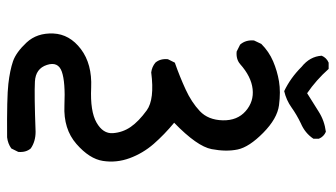

<svg xmlns="http://www.w3.org/2000/svg" viewBox="-222 -595 944 540"><g transform="rotate(90 250.0 -325.0)"><path d="M366.2 127Q253.9 127.9 215.8 123.5Q177.7 119.1 152.3 110.4Q127 101.6 99.6 72.3Q72.3 43 74.2 -2.9Q76.2 -48.8 118.2 -80.6Q160.2 -112.3 226.6 -109.4Q293 -106.4 324.7 -124.5Q356.4 -142.6 354.5 -170.4Q352.5 -198.2 336.9 -220.7Q321.3 -243.2 290.5 -265.6Q259.8 -288.1 183.6 -278.3Q168 -280.3 156.2 -290Q144.5 -303.7 146.5 -325.2L156.2 -344.7Q195.3 -358.4 231.4 -375Q267.6 -391.6 292.5 -415Q317.4 -438.5 318.4 -479.5Q319.3 -520.5 292.5 -543.9Q265.6 -567.4 230.5 -563.5Q195.3 -559.6 160.2 -528.3Q146.5 -516.6 125 -518.6L105.5 -528.3Q91.8 -543.9 93.8 -567.4L103.5 -587.9Q125 -609.4 152.3 -621.1Q179.7 -632.8 209 -637.7Q238.3 -642.6 275.9 -637.7Q313.5 -632.8 353.5 -593.3Q393.6 -553.7 400.4 -521.5Q407.2 -489.3 399.4 -448.2Q391.6 -407.2 325.2 -342.8Q358.4 -315.4 384.8 -285.2Q411.1 -254.9 424.8 -217.8Q438.5 -180.7 432.6 -142.6Q426.8 -104.5 384.8 -67.9Q342.8 -31.2 276.9 -34.2Q210.9 -37.1 181.6 -26.9Q152.3 -16.6 162.6 15.1Q172.9 46.9 209.5 48.8Q246.1 50.8 350.6 46.9Q377.9 46.9 397.5 60.5Q409.2 74.2 407.2 95.7L397.5 115.2Q383.8 125 366.2 127ZM236.3 -652.3Q199.2 -669.9 168 -701.2Q138.7 -724.6 136.7 -757.8Q142.6 -771.5 156.2 -777.3H173.8Q205.1 -742.2 242.2 -716.8Q267.6 -732.4 293.5 -749Q319.3 -765.6 350.6 -769.5Q364.3 -763.7 370.1 -750V-734.4Q354.5 -710.9 327.1 -699.2Q302.7 -687.5 282.2 -672.9Q261.7 -658.2 236.3 -652.3Z"/></g></svg>

Font: JasonHandwriting1
Style: Regular
Weight: 400
Version: Version 1.48.20